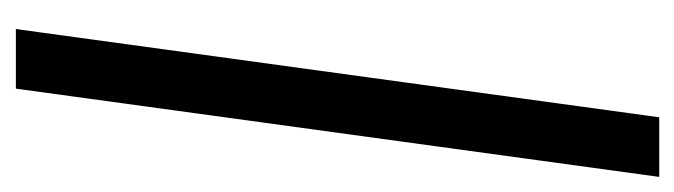

<svg xmlns="http://www.w3.org/2000/svg" viewBox="-332 -540 871 248"><g transform="rotate(90 104.0 -415.5)"><path d="M17 0 131 -831H208L94 0Z"/></g></svg>

Font: Merriweather Light
Style: Italic
Weight: 300
Italic angle: -7.8°
Designer: Eben Sorkin
Foundry: Eben Sorkin
Version: Version 2.101